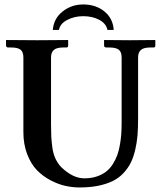

<svg xmlns="http://www.w3.org/2000/svg" viewBox="-20 -824 718 854"><path d="M214.8 -690.9Q219.2 -742.2 258.8 -773.2Q298.3 -804.2 350.1 -804.2Q406.2 -804.2 444.3 -773.2Q482.4 -742.2 485.8 -690.9H458Q452.1 -719.2 421.9 -735.6Q391.6 -752 350.1 -752Q311 -752 279.1 -735.4Q247.1 -718.8 242.2 -690.9ZM521 -568.8Q521 -592.8 508.3 -602.8Q495.6 -612.8 465.8 -612.8H452.1Q448.2 -612.8 445.6 -615.2Q442.9 -617.7 442.9 -621.1V-645L444.8 -646Q518.1 -645 557.1 -645L668.9 -646L670.9 -645V-621.1Q670.9 -612.8 663.1 -612.8H648.9Q619.1 -612.8 606.7 -601.8Q594.2 -590.8 594.2 -568.8V-294.9Q594.2 -254.4 591.6 -221.9Q588.9 -189.5 581.3 -157Q573.7 -124.5 561.5 -100.1Q549.3 -75.7 529.3 -54.2Q509.3 -32.7 482.4 -19.3Q455.6 -5.9 418.2 2Q380.9 9.8 334 9.8Q302.7 9.8 270.5 2.7Q238.3 -4.4 204.1 -22.5Q169.9 -40.5 143.8 -67.6Q117.7 -94.7 100.8 -138.4Q84 -182.1 84 -236.8V-568.8Q84 -592.8 71.5 -602.8Q59.1 -612.8 29.8 -612.8H16.1Q12.2 -612.8 9.5 -615.2Q6.8 -617.7 6.8 -621.1V-645L8.8 -646Q106 -645 146 -645L280.8 -646L283.2 -645V-621.1Q283.2 -612.8 274.9 -612.8H261.2Q231.9 -612.8 219.5 -601.8Q207 -590.8 207 -568.8V-270Q207 -236.3 208 -217.5Q209 -198.7 212.6 -169.7Q216.3 -140.6 226.6 -118.7Q236.8 -96.7 252.9 -80.1Q304.2 -30.8 355 -30.8Q385.7 -30.8 410.4 -39.1Q435.1 -47.4 452.1 -60.8Q469.2 -74.2 481.9 -94.2Q494.6 -114.3 502 -135Q509.3 -155.8 513.7 -181.9Q518.1 -208 519.5 -230Q521 -252 521 -277.8Z"/></svg>

Font: Linux Libertine G
Style: Semibold
Weight: 600
Designer: Philipp H. Poll
Foundry: Philipp H. Poll
Version: Version 5.1.1